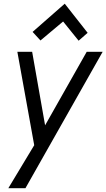

<svg xmlns="http://www.w3.org/2000/svg" viewBox="-20 -760 575 1038"><path d="M25 0ZM117.5 257.5H25L165 25L73.8 -480H153.8L223.8 -82.5L448.8 -480H535ZM405 -540 321.2 -643.8 198.8 -541.2 156.2 -587.5 330 -740 453.8 -582.5Z"/></svg>

Font: Cambay
Style: Italic
Weight: 400
Italic angle: -11°
Designer: Pooja Saxena
Foundry: Pooja Saxena
Version: Version 1.019;PS 001.019;hotconv 1.0.70;makeotf.lib2.5.58329